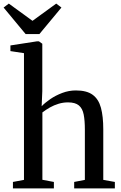

<svg xmlns="http://www.w3.org/2000/svg" viewBox="-46 -1049 676 1069"><path d="M87.5 -47.5V-753L12 -764.5V-796L160.5 -819H170.5L189.5 -805.5V-541.5L186 -457.5Q204.5 -477 234 -497.2Q263.5 -517.5 300.5 -531.5Q337.5 -545.5 376.5 -545.5Q437 -545.5 470 -521.2Q503 -497 516 -449Q529 -401 529 -328.5V-47.5L593.5 -36V0H367V-36L426.5 -47.5V-328Q426.5 -377.5 420 -411.2Q413.5 -445 393.2 -462Q373 -479 332.5 -479Q305.5 -479 280 -471.2Q254.5 -463.5 232 -450.8Q209.5 -438 190 -423V-48L254 -36V0H26V-36ZM96.5 -859.5 -26 -1007 3 -1029 135 -933 267 -1029 296 -1007 173.5 -859.5Z"/></svg>

Font: Merriweather 72pt
Style: Regular
Weight: 400
Version: Version 2.100